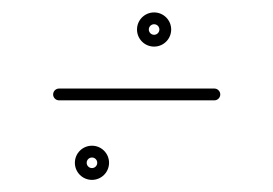

<svg xmlns="http://www.w3.org/2000/svg" viewBox="-20 -294 440 309"><path d="M75 -132.5C75 -132.5 75 -132.5 75 -132.5C158.3 -132.5 241.7 -132.5 325 -132.5C330.2 -132.5 334.5 -136.8 334.5 -142C334.5 -147.2 330.2 -151.5 325 -151.5C325 -151.5 325 -151.5 325 -151.5C241.7 -151.5 158.3 -151.5 75 -151.5C69.8 -151.5 65.5 -147.2 65.5 -142C65.5 -136.8 69.8 -132.5 75 -132.5ZM136.5 -32C136.5 -27.3 132.7 -23.5 128 -23.5C123.3 -23.5 119.5 -27.3 119.5 -32C119.5 -36.7 123.3 -40.5 128 -40.5C132.7 -40.5 136.5 -36.7 136.5 -32ZM100.5 -32C100.5 -16.8 112.8 -4.5 128 -4.5C143.2 -4.5 155.5 -16.8 155.5 -32C155.5 -47.2 143.2 -59.5 128 -59.5C112.8 -59.5 100.5 -47.2 100.5 -32ZM236.5 -246.5C236.5 -241.8 232.7 -238 228 -238C223.3 -238 219.5 -241.8 219.5 -246.5C219.5 -251.2 223.3 -255 228 -255C232.7 -255 236.5 -251.2 236.5 -246.5ZM200.5 -246.5C200.5 -231.3 212.8 -219 228 -219C243.2 -219 255.5 -231.3 255.5 -246.5C255.5 -261.7 243.2 -274 228 -274C212.8 -274 200.5 -261.7 200.5 -246.5Z"/></svg>

Font: FRB American Cursive Extralight
Style: Italic
Weight: 200
Italic angle: -25°
Version: Version 2.0;Modular Font Editor K font №1